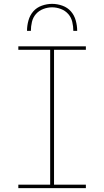

<svg xmlns="http://www.w3.org/2000/svg" viewBox="-20 -975 540 995"><path d="M75 0V-18H240V-717H75V-735H425V-717H260V-18H425V0ZM120 -815Q120 -842 127.5 -869Q135 -896 152.5 -916Q170 -936 196.5 -945.5Q223 -955 250 -955Q277 -955 303.5 -945.5Q330 -936 347.5 -916Q365 -896 372.5 -869Q380 -842 380 -815H360Q360 -838 354.5 -861.5Q349 -885 333.5 -902.5Q318 -920 295.5 -928.5Q273 -937 250 -937Q227 -937 204.5 -928.5Q182 -920 166.5 -902.5Q151 -885 145.5 -861.5Q140 -838 140 -815Z"/></svg>

Font: Iosevka SS18 Thin
Style: Regular
Weight: 100
Monospace: yes
Designer: Belleve Invis
Foundry: Belleve Invis
Version: Version 25.1.1; ttfautohint (v1.8.4)